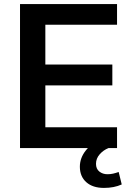

<svg xmlns="http://www.w3.org/2000/svg" viewBox="-20 -725 635 940"><path d="M78 0V-705H553V-604H202V-409H530V-307H202V-102H553V0ZM489 195Q434 195 402.5 167Q371 139 371 91Q371 49 399 13Q427 -23 473 -42L511 0Q486 10 468 30.5Q450 51 450 77Q450 102 466.5 115Q483 128 506 128Q521 128 534 125Q547 122 561 117L576 178Q539 195 489 195Z"/></svg>

Font: MulishBold
Style: Bold
Weight: 700
Designer: Vernon Adams
Foundry: Vernon Adams
Version: Version 3.602; ttfautohint (v1.8.3)